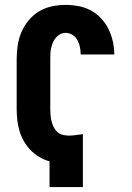

<svg xmlns="http://www.w3.org/2000/svg" viewBox="-20 -763 540 783"><path d="M182 0V-105Q160 -111 140 -123Q120 -135 104.5 -151Q89 -167 77.5 -187Q66 -207 59.5 -229Q53 -251 50.5 -273.5Q48 -296 48 -319V-520Q48 -548 52 -576.5Q56 -605 67 -631Q78 -657 96.5 -679.5Q115 -702 139 -716.5Q163 -731 191 -737Q219 -743 248 -743Q274 -743 300.5 -738Q327 -733 350.5 -720.5Q374 -708 392.5 -688Q411 -668 422.5 -644.5Q434 -621 440 -594.5Q446 -568 446 -541H309Q309 -556 306 -571Q303 -586 296 -599Q289 -612 276 -620.5Q263 -629 248 -629Q236 -629 225.5 -623.5Q215 -618 207.5 -609Q200 -600 195.5 -589Q191 -578 188.5 -566.5Q186 -555 185.5 -543.5Q185 -532 185 -520V-319Q185 -306 186 -294Q187 -282 190 -269.5Q193 -257 198.5 -245.5Q204 -234 213 -225.5Q222 -217 234.5 -213.5Q247 -210 259 -210Q274 -210 289 -212Q304 -214 318 -216V0Z"/></svg>

Font: Iosevka SS04 Heavy
Style: Regular
Weight: 900
Monospace: yes
Designer: Belleve Invis
Foundry: Belleve Invis
Version: Version 19.0.0; ttfautohint (v1.8.4)